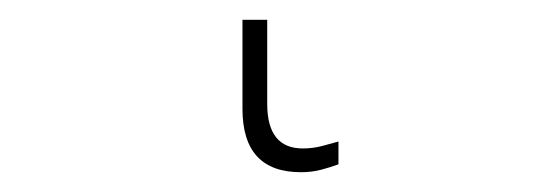

<svg xmlns="http://www.w3.org/2000/svg" viewBox="-20 43 540 194"><path d="M322 209V186Q315 188 305.5 190.5Q296 193 286 193Q250 193 250 148V63H225V153Q225 217 284 217Q295 217 304.5 214.5Q314 212 322 209Z"/></svg>

Font: Noto Sans Mono UI Condensed Thin
Style: Regular
Weight: 250
Width: 3
Designer: Monotype Design team
Foundry: Monotype Imaging Inc.
Version: 1.000